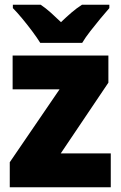

<svg xmlns="http://www.w3.org/2000/svg" viewBox="-20 -786 507 806"><path d="M445 0H21V-105L230 -411H33V-553H435V-439L235 -142H445ZM149 -606Q136 -627 115.5 -654.5Q95 -682 73 -708.5Q51 -735 34 -752V-766H151Q173 -751 192.5 -733.5Q212 -716 236 -693Q260 -716 281 -734Q302 -752 324 -766H439V-752Q423 -734 401.5 -708Q380 -682 359 -655Q338 -628 325 -606Z"/></svg>

Font: Noto Sans Lao UI SemCond Blk
Style: Regular
Weight: 900
Width: 4
Designer: Monotype Design Team
Foundry: Monotype Imaging Inc.
Version: Version 2.000; ttfautohint (v1.8.4.7-5d5b)